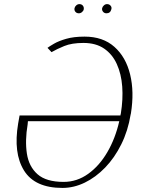

<svg xmlns="http://www.w3.org/2000/svg" viewBox="-20 -918 716 948"><path d="M397.7 -737.2Q487.9 -737.2 544.7 -686.8Q601.6 -636.4 622.5 -550.4Q643.5 -464.5 626.4 -358L625 -352.3Q611.9 -272 578.8 -205.4Q545.8 -138.8 499.3 -90.7Q452.8 -42.6 398.6 -16.3Q344.5 9.9 288.4 9.9Q152 9.9 98.5 -76.2Q45.1 -162.3 69.6 -308.2L76.7 -348H574.6Q574.9 -350.1 575.3 -352.3L576.7 -358Q588.1 -427.9 583.5 -490.6Q578.8 -553.3 556.8 -601.7Q534.8 -650.2 494.1 -678.1Q453.5 -706 392 -706Q334.5 -706 297.2 -690.7Q259.9 -675.4 234.4 -660.5L214.5 -681.8Q223.7 -688.9 246.6 -702.2Q269.5 -715.6 307 -726.4Q344.5 -737.2 397.7 -737.2ZM568.9 -319.6H117.9L116.5 -304Q103 -224.4 112.7 -160Q122.5 -95.5 165.3 -57.7Q208.1 -19.9 294 -19.9Q360.1 -19.9 415.5 -59.7Q470.9 -99.4 510.3 -167.3Q549.7 -235.1 568.9 -319.6ZM505.7 -852.3Q495 -852.3 488.6 -860.3Q482.2 -868.3 484.4 -877.8Q486.2 -885.3 493.1 -891.5Q500 -897.7 508.5 -897.7Q519.2 -897.7 525.9 -890.1Q532.7 -882.5 529.8 -872.2Q524.9 -852.3 505.7 -852.3ZM369.3 -852.3Q358.7 -852.3 352.3 -859.7Q345.9 -867.2 348 -877.8Q349.8 -885.7 356.7 -891.7Q363.6 -897.7 372.2 -897.7Q382.8 -897.7 389 -890.3Q395.2 -882.8 393.5 -872.2Q392.4 -864.7 385.1 -858.5Q377.8 -852.3 369.3 -852.3Z"/></svg>

Font: Inter UI Thin
Style: Italic
Weight: 100
Italic angle: -9.39999°
Designer: Rasmus Andersson
Foundry: rsms
Version: 3.2;8d6f07862